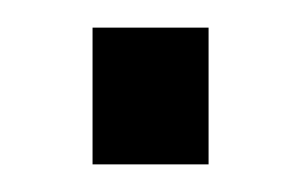

<svg xmlns="http://www.w3.org/2000/svg" viewBox="-20 -359 218 139"><path d="M131 -240H47V-339H131Z"/></svg>

Font: Gemunu Libre ExtraLight Light
Style: Regular
Weight: 300
Version: Version 1.100